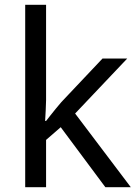

<svg xmlns="http://www.w3.org/2000/svg" viewBox="-20 -780 574 800"><path d="M172 -363Q172 -347 170.5 -321Q169 -295 168 -276H172Q178 -284 190 -299Q202 -314 214.5 -329.5Q227 -345 236 -355L407 -536H510L293 -307L525 0H419L233 -250L172 -197V0H85V-760H172Z"/></svg>

Font: Noto Serif Ottoman Siyaq
Style: Regular
Weight: 400
Designer: Sérgio Martins
Version: Version 1.005; ttfautohint (v1.8.4.7-5d5b)